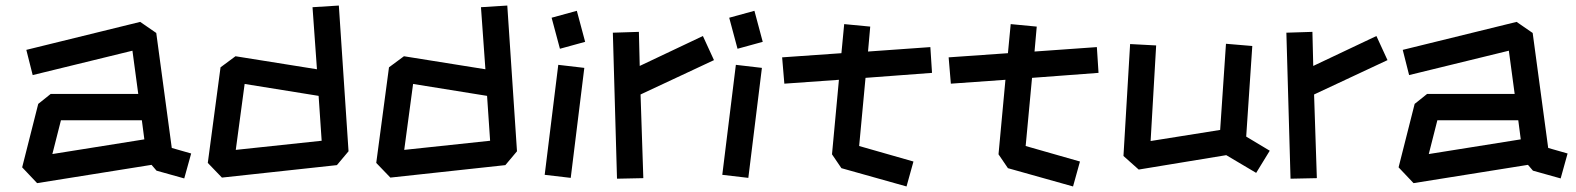

<svg xmlns="http://www.w3.org/2000/svg" viewBox="-20 -650 5688 693"><path d="M114 11 60 -46 118 -275 163 -311H479L458 -467L98 -379L75 -470L486 -571L544 -531L600 -116L670 -96L645 -6L545 -34L527 -55ZM169 -94 501 -147 492 -216H200Z M781 -9 730 -62 776 -407 830 -447 1124 -400 1108 -624 1203 -630 1238 -104 1196 -54ZM831 -109 1141 -142 1130 -304 863 -347Z M1389 -9 1338 -62 1384 -407 1438 -447 1732 -400 1716 -624 1811 -630 1846 -104 1804 -54ZM1439 -109 1749 -142 1738 -304 1471 -347Z M2001 -474 1971 -586 2062 -611 2092 -499ZM2040 -8 1946 -19 1995 -416 2089 -405Z M2207 -5 2192 -532 2286 -535 2289 -412 2517 -520 2557 -433 2292 -309 2302 -7Z M2642 -474 2612 -586 2703 -611 2733 -499ZM2681 -8 2587 -19 2636 -416 2730 -405Z M3252 23 3017 -43 2983 -93 3008 -362 2811 -348 2803 -443 3017 -458 3027 -563 3121 -554 3113 -464 3338 -480 3344 -387 3104 -369 3081 -123 3277 -67Z M3853 23 3618 -43 3584 -93 3609 -362 3412 -348 3404 -443 3618 -458 3628 -563 3722 -554 3714 -464 3939 -480 3945 -387 3705 -369 3682 -123 3878 -67Z M4514 -26 4406 -90 4090 -38 4035 -87 4059 -491 4153 -486 4133 -141 4384 -181 4405 -492 4500 -484 4478 -157 4563 -106Z M4638 -5 4623 -532 4717 -535 4720 -412 4948 -520 4988 -433 4723 -309 4733 -7Z M5082 11 5028 -46 5086 -275 5131 -311H5447L5426 -467L5066 -379L5043 -470L5454 -571L5512 -531L5568 -116L5638 -96L5613 -6L5513 -34L5495 -55ZM5137 -94 5469 -147 5460 -216H5168Z"/></svg>

Font: ZCOOL KuaiLe
Style: Regular
Weight: 400
Designer: Lui Bingke
Foundry: ZCOOL
Version: Version 3.51;August 12, 2021;FontCreator 13.0.0.2613 64-bit